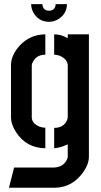

<svg xmlns="http://www.w3.org/2000/svg" viewBox="-20 -709 478 912"><path d="M127.9 -689.5H181.6Q181.6 -666 203.1 -659.2Q209 -658.2 212.9 -658.2Q236.3 -658.2 243.2 -679.7Q244.1 -685.5 244.1 -689.5H297.9Q297.9 -644.5 258.8 -619.1Q237.3 -605.5 212.9 -605.5Q165 -605.5 139.6 -647.5Q127.9 -668 127.9 -689.5ZM22.5 182.6 46.9 86.9H235.4Q281.2 85 297.9 48.8Q301.8 41 301.8 35.2V-23.4Q262.7 -5.9 237.3 -4.9V-101.6Q280.3 -101.6 296.9 -134.8Q301.8 -144.5 301.8 -153.3V-397.5Q301.8 -423.8 271.5 -440.4Q254.9 -449.2 237.3 -449.2V-545.9Q271.5 -545.9 301.8 -527.3V-545.9H402.3V35.2Q402.3 77.1 364.3 123Q314.5 181.6 242.2 182.6ZM32.2 -151.4V-401.4Q33.2 -447.3 73.2 -492.2Q122.1 -544.9 195.3 -545.9V-449.2Q153.3 -449.2 135.7 -414.1Q130.9 -405.3 130.9 -398.4V-152.3Q130.9 -127 159.2 -111.3Q175.8 -102.5 195.3 -102.5V-4.9Q104.5 -5.9 55.7 -82Q32.2 -119.1 32.2 -151.4Z"/></svg>

Font: Post No Bills Colombo
Style: Bold
Weight: 800
Designer: Kosala Senevirathne, Siva Puranthara, Lasantha Premarathna, Tharique Azeez
Foundry: Mooniak
Version: Version 1.220 ; ttfautohint (v1.5)